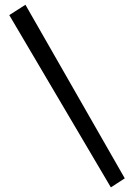

<svg xmlns="http://www.w3.org/2000/svg" viewBox="-20 -587 565 810"><path d="M447.7 203.5 19.1 -523.3 87.3 -566.9 506.4 165.4Z"/></svg>

Font: Parastoo
Style: Regular
Weight: 400
Foundry: Saber Rastikerdar (saber.rastikerdar@gmail.com)
Version: Version 3.000